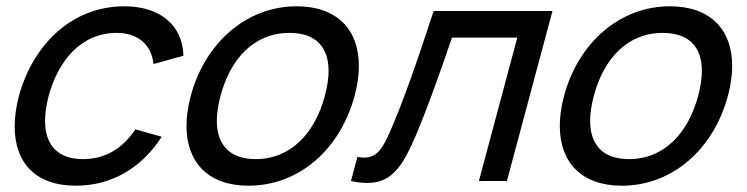

<svg xmlns="http://www.w3.org/2000/svg" viewBox="-20 -575 2372 610"><path d="M221.1 15C332.6 15 428.7 -39.5 493.8 -140.5L410.1 -164C369.1 -102.5 313.8 -69.5 243.8 -69.5C161.9 -69.5 123.2 -115.9 123.2 -191.2C123.2 -214.8 127 -241.2 134.5 -270C166.8 -387 240.2 -470.5 351.2 -470.5C416.7 -470.5 461.4 -434 467.7 -371.5L562.8 -398C560.3 -495 488.4 -555 374.9 -555C212.4 -555 86.6 -438.5 40 -270C31.1 -235.4 26.6 -202.9 26.6 -173C26.6 -59.8 91 15 221.1 15Z M769.6 15C930.1 15 1061.2 -101 1106.6 -270.5C1115.7 -304.4 1120.2 -336.4 1120.2 -365.6C1120.2 -480.4 1051.4 -555 922.4 -555C763.9 -555 631.6 -440 586.1 -270.5C577 -236.3 572.5 -204.2 572.5 -174.8C572.5 -59.8 641.1 15 769.6 15ZM792.3 -69.5C709.2 -69.5 668.9 -115.4 668.9 -191.2C668.9 -214.9 672.9 -241.5 680.6 -270.5C712.3 -388.5 786.7 -470.5 899.7 -470.5C983.8 -470.5 1023.9 -425 1023.9 -349.8C1023.9 -326.1 1019.9 -299.5 1012.1 -270.5C980.2 -151.5 903.8 -69.5 792.3 -69.5Z M1095 0C1114.1 4.2 1131.3 6.3 1146.7 6.3C1214.4 6.3 1250.6 -33.8 1287.5 -114C1322.8 -189.5 1374 -332 1416 -455.5H1623.5L1501.5 0H1590.5L1735.2 -540H1357.7C1305.2 -379.5 1260.6 -250.5 1218.8 -156C1195.7 -103.8 1178 -74.3 1136.9 -74.3C1130.4 -74.3 1123.3 -75 1115.5 -76.5Z M1955.6 15C2116.1 15 2247.2 -101 2292.6 -270.5C2301.7 -304.4 2306.2 -336.4 2306.2 -365.6C2306.2 -480.4 2237.4 -555 2108.4 -555C1949.9 -555 1817.6 -440 1772.1 -270.5C1763 -236.3 1758.5 -204.2 1758.5 -174.8C1758.5 -59.8 1827.1 15 1955.6 15ZM1978.3 -69.5C1895.2 -69.5 1854.9 -115.4 1854.9 -191.2C1854.9 -214.9 1858.9 -241.5 1866.6 -270.5C1898.3 -388.5 1972.7 -470.5 2085.7 -470.5C2169.8 -470.5 2209.9 -425 2209.9 -349.8C2209.9 -326.1 2205.9 -299.5 2198.1 -270.5C2166.2 -151.5 2089.8 -69.5 1978.3 -69.5Z"/></svg>

Font: Manrope
Style: MediumItalic
Weight: 500
Italic angle: -15°
Designer: Mikhail Sharanda
Foundry: Mikhail Sharanda
Version: Version 4.502;hotconv 1.0.109;makeotfexe 2.5.65596